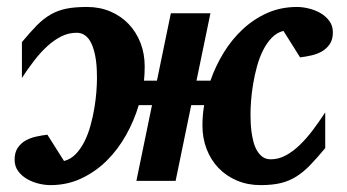

<svg xmlns="http://www.w3.org/2000/svg" viewBox="-20 -520 998 552"><path d="M937 -426.8Q937 -406.2 928 -393.1Q918.9 -379.9 905.3 -372.1Q891.6 -364.3 874.8 -360.6Q857.9 -356.9 842.8 -355L794.9 -431.2Q775.4 -426.3 761 -411.1Q746.6 -396 736.1 -375Q725.6 -354 718.8 -328.9Q711.9 -303.7 707.8 -278.8Q703.6 -253.9 701.9 -231.2Q700.2 -208.5 700.2 -191.9Q700.2 -182.1 700.7 -168.7Q701.2 -155.3 703.1 -140.9Q705.1 -126.5 708.7 -112.3Q712.4 -98.1 719 -86.9Q725.6 -75.7 735.1 -68.8Q744.6 -62 758.8 -62Q781.2 -62 802.2 -73.5Q823.2 -85 842.5 -103.8Q861.8 -122.6 879.9 -146.7Q897.9 -170.9 915 -196.8V-94.2Q891.1 -65.4 871.8 -45.4Q852.5 -25.4 832 -12.5Q811.5 0.5 787.4 6.3Q763.2 12.2 729 12.2Q692.4 12.2 661.6 -0.7Q630.9 -13.7 608.6 -36.6Q586.4 -59.6 574.2 -91.1Q562 -122.6 562 -159.2Q562 -173.3 563.2 -188.2Q564.5 -203.1 566.9 -217.8H529.8L484.9 0H372.1L417 -217.8H378.9Q365.7 -173.3 342.5 -131.8Q319.3 -90.3 287.1 -58.3Q254.9 -26.4 214.1 -7.1Q173.3 12.2 125 12.2Q109.9 12.2 92 8.1Q74.2 3.9 58.6 -4.9Q43 -13.7 32.5 -27.6Q22 -41.5 22 -61Q22 -81.5 30.8 -94.7Q39.6 -107.9 53.2 -115.7Q66.9 -123.5 83.7 -127.2Q100.6 -130.9 116.2 -132.8L164.1 -57.1Q183.1 -62 197.8 -77.1Q212.4 -92.3 222.9 -113.3Q233.4 -134.3 240.2 -159.2Q247.1 -184.1 251.2 -208.7Q255.4 -233.4 257.1 -256.1Q258.8 -278.8 258.8 -294.9Q258.8 -304.7 258.3 -318.4Q257.8 -332 255.9 -346.7Q253.9 -361.3 250 -375.5Q246.1 -389.6 239.7 -400.9Q233.4 -412.1 223.6 -418.9Q213.9 -425.8 200.2 -425.8Q177.2 -425.8 156.2 -415.3Q135.3 -404.8 116 -387.2Q96.7 -369.6 78.4 -345.9Q60.1 -322.3 43 -295.9V-398.9Q66.9 -427.7 86.2 -447.3Q105.5 -466.8 126 -478.5Q146.5 -490.2 170.9 -495.1Q195.3 -500 230 -500Q266.6 -500 297.1 -487.1Q327.6 -474.1 349.6 -451.2Q371.6 -428.2 383.8 -397Q396 -365.7 396 -329.1Q396 -318.4 395.5 -308.3Q395 -298.3 394 -288.1H431.2L471.2 -481.9H585L544.9 -288.1H585Q599.6 -330.1 623 -368.4Q646.5 -406.7 678 -436Q709.5 -465.3 748.5 -482.7Q787.6 -500 834 -500Q849.1 -500 866.9 -495.8Q884.8 -491.7 900.4 -482.9Q916 -474.1 926.5 -460.2Q937 -446.3 937 -426.8Z"/></svg>

Font: Charis SIL Cyr
Style: Bold Italic
Weight: 700
Italic angle: -11°
Foundry: SIL International
Version: Version 5.000